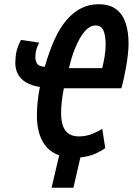

<svg xmlns="http://www.w3.org/2000/svg" viewBox="-20 -729 626 905"><path d="M223 156 259 3Q207 -15 180.5 -63Q154 -111 154 -185Q154 -216 157.5 -250.5Q161 -285 168 -319Q131 -325 104 -340Q77 -355 63 -382.5Q49 -410 53 -450Q54 -475 60.5 -497Q67 -519 79 -541L165 -528Q157 -514 152.5 -499Q148 -484 147 -468Q145 -448 153 -432Q161 -416 191 -414Q212 -487 237 -542.5Q262 -598 294 -635Q326 -672 363.5 -690.5Q401 -709 444 -709Q497 -709 528 -685Q559 -661 572.5 -619.5Q586 -578 586 -524Q586 -501 583 -473.5Q580 -446 575 -417Q570 -388 564 -361Q558 -334 552 -313H281Q274 -278 271 -249Q268 -220 268 -197Q268 -158 277.5 -133.5Q287 -109 305.5 -97.5Q324 -86 352 -86Q384 -86 414.5 -98Q445 -110 462 -122L476 -31Q461 -19 431.5 -5.5Q402 8 359 13L326 156ZM305 -408H462Q467 -428 472.5 -459Q478 -490 478 -518Q478 -560 468 -584.5Q458 -609 430 -609Q412 -609 395.5 -596.5Q379 -584 363 -559Q347 -534 332 -496.5Q317 -459 305 -408Z"/></svg>

Font: Ubuntu Sans Mono SemiBold
Style: Italic
Weight: 600
Italic angle: -13.5°
Monospace: yes
Designer: Dalton Maag Ltd
Foundry: Dalton Maag Ltd
Version: Version 1.006